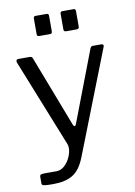

<svg xmlns="http://www.w3.org/2000/svg" viewBox="-98 -804 726 1032"><g transform="rotate(-10 265.0 -288.5)"><path d="M106 165Q77 165 61 163Q45 161 45 152V113Q45 106 50.5 103Q56 100 73 100H136Q158 100 176 85.5Q194 71 206 49Q218 27 222 4.5Q226 -18 219 -35L28 -513Q26 -520 28.5 -525Q31 -530 39 -530H101Q107 -530 111 -527.5Q115 -525 117 -519L266 -131Q270 -122 275 -122Q280 -122 284 -134L431 -519Q434 -525 437 -527.5Q440 -530 445 -530H492Q499 -530 502 -525.5Q505 -521 502 -515L282 47Q268 83 251 106Q234 129 212.5 141.5Q191 154 165 159.5Q139 165 106 165ZM242 -730V-647Q242 -638 239 -635Q236 -632 226 -632H173Q164 -632 161.5 -635Q159 -638 159 -645V-729Q159 -742 170 -742H231Q242 -742 242 -730ZM389 -730V-647Q389 -638 385.5 -635Q382 -632 372 -632H320Q311 -632 308 -635Q305 -638 305 -645V-729Q305 -742 316 -742H378Q389 -742 389 -730Z"/></g></svg>

Font: Libre Franklin Thin
Style: Regular
Weight: 400
Version: Version 3.000